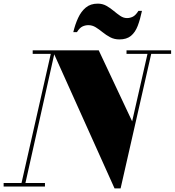

<svg xmlns="http://www.w3.org/2000/svg" viewBox="-60 -1027 962 1057"><path d="M426.5 -888.5Q409.5 -888.5 394 -881.2Q378.5 -874 363.5 -850H343.5Q353.5 -892.5 370 -928.2Q386.5 -964 412.5 -985.5Q438.5 -1007 478 -1007Q504.5 -1007 525.8 -995Q547 -983 565.8 -967.2Q584.5 -951.5 602.2 -939.5Q620 -927.5 639 -927.5Q656 -927.5 671.5 -935.2Q687 -943 702 -967H721.5Q711.5 -919.5 698 -884.2Q684.5 -849 660.8 -829.5Q637 -810 597.5 -810Q569 -810 546.5 -822Q524 -834 505 -849.5Q486 -865 467 -876.8Q448 -888.5 426.5 -888.5ZM-40 -19.5H58.5L219.5 -730.5H120V-750H483.5L667.5 -359L752 -730.5H636.5V-750H882V-730.5H772.5L604 10H570.5L238.5 -728L80 -19.5H187.5V0H-40Z"/></svg>

Font: Bodoni* 11pt Fatface
Style: Italic
Weight: 900
Italic angle: -13°
Version: Version 2.3